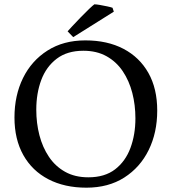

<svg xmlns="http://www.w3.org/2000/svg" viewBox="-20 -853 795 889"><path d="M47 -309Q47 -411 86.5 -491.5Q126 -572 200 -619Q274 -666 375 -666Q477 -666 551.5 -627Q626 -588 667 -515.5Q708 -443 708 -341Q708 -239 668.5 -158.5Q629 -78 555.5 -31Q482 16 380 16Q279 16 204 -23Q129 -62 88 -135Q47 -208 47 -309ZM148 -345Q148 -283 162.5 -227Q177 -171 206.5 -127Q236 -83 281.5 -57.5Q327 -32 389 -32Q465 -32 513 -69Q561 -106 584 -168Q607 -230 607 -305Q607 -367 592.5 -423Q578 -479 548.5 -523Q519 -567 473.5 -592.5Q428 -618 366 -618Q291 -618 242.5 -581Q194 -544 171 -482.5Q148 -421 148 -345ZM501 -817 507 -799 319 -681 293 -708Q297 -713 314 -731Q331 -749 352.5 -771.5Q374 -794 392.5 -811.5Q411 -829 417 -833Q426 -833 443 -830Q460 -827 476.5 -823.5Q493 -820 501 -817Z"/></svg>

Font: Buenard
Style: Regular
Weight: 400
Version: Version 2.000